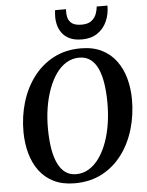

<svg xmlns="http://www.w3.org/2000/svg" viewBox="-64 -1033 838 1094"><g transform="rotate(-5 355.5 -486.0)"><path d="M319.5 10Q250 10 199.8 -14.8Q149.5 -39.5 117.2 -83.2Q85 -127 69.2 -184Q53.5 -241 53 -305.5Q52.5 -394.5 76.5 -475Q100.5 -555.5 147.5 -618Q194.5 -680.5 262.8 -716.8Q331 -753 419 -753Q488.5 -753 538.8 -728Q589 -703 621.2 -659.2Q653.5 -615.5 669 -559.2Q684.5 -503 685 -440Q685.5 -351 661.8 -269.8Q638 -188.5 591.2 -125.5Q544.5 -62.5 476.2 -26.2Q408 10 319.5 10ZM331.5 -41Q371.5 -41 405 -61.5Q438.5 -82 464.5 -118.8Q490.5 -155.5 508.5 -205Q526.5 -254.5 535.5 -312.8Q544.5 -371 544 -434Q543.5 -496 535.5 -545.2Q527.5 -594.5 511 -629.2Q494.5 -664 468.5 -682.5Q442.5 -701 406 -701Q366 -701 332.5 -680.8Q299 -660.5 273.2 -624Q247.5 -587.5 229.5 -538.5Q211.5 -489.5 202.2 -431.8Q193 -374 193.5 -311Q194 -248.5 202.2 -198.5Q210.5 -148.5 227.5 -113.2Q244.5 -78 270.2 -59.5Q296 -41 331.5 -41ZM431.5 -803Q388.5 -803 360.5 -816.8Q332.5 -830.5 316.8 -852.8Q301 -875 295 -901.2Q289 -927.5 290.5 -952.5Q290.5 -961 291.2 -968.2Q292 -975.5 293 -982.5H355.5Q353 -955 359 -933.5Q365 -912 383.2 -899.5Q401.5 -887 436.5 -887Q473.5 -887 493.2 -902.5Q513 -918 521.2 -940.2Q529.5 -962.5 531 -982.5H592.5Q592.5 -932.5 574 -891.8Q555.5 -851 519.5 -827Q483.5 -803 431.5 -803Z"/></g></svg>

Font: Merriweather 36pt SemiBold
Style: Italic
Weight: 600
Italic angle: -7.8°
Version: Version 2.101